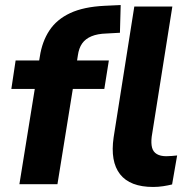

<svg xmlns="http://www.w3.org/2000/svg" viewBox="-20 -731 756 762"><path d="M57 0 118 -378H25L42 -491H150L133 -476L138 -506Q147 -566 176 -610Q205 -654 258.5 -679Q312 -704 395 -708L459 -711L456 -601L402 -598Q367 -597 343 -587Q319 -577 306 -558.5Q293 -540 289 -511L284 -479L274 -491H412L394 -378H269L208 0ZM588 11Q496 11 456.5 -39.5Q417 -90 431 -186L513 -705H664L582 -188Q579 -162 583.5 -145Q588 -128 602.5 -119.5Q617 -111 640 -111Q651 -111 661.5 -112Q672 -113 683 -114L663 1Q647 5 627.5 8Q608 11 588 11Z"/></svg>

Font: Nunito Sans 12pt ExtraBold
Style: Italic
Weight: 800
Italic angle: -9°
Designer: Vernon Adams
Foundry: Vernon Adams
Version: Version 3.101;gftools[0.9.27]